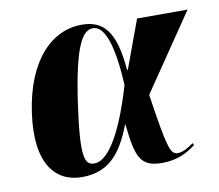

<svg xmlns="http://www.w3.org/2000/svg" viewBox="-67 -627 816 715"><g transform="rotate(-10 341.5 -269.5)"><path d="M188 10C287 10 338 -47 379 -154H381C394 -28 409 10 492 10C550 10 589 -12 619 -35L615 -43C592 -26 572 -16 555 -16C526 -16 518 -43 487 -248L683 -536H492L425 -354H422C410 -508 362 -549 284 -549C173 -549 73 -455 45 -257C18 -65 91 10 188 10ZM242 -32C205 -32 191 -62 221 -270C252 -481 285 -529 324 -529C359 -529 394 -478 403 -300C343 -98 286 -32 242 -32Z"/></g></svg>

Font: Noto Serif Display SemiCondensed Black
Style: Italic
Weight: 900
Width: 4
Italic angle: -12°
Designer: Monotype Design Team
Foundry: Monotype Imaging Inc.
Version: Version 2.009